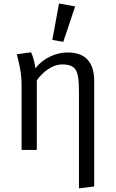

<svg xmlns="http://www.w3.org/2000/svg" viewBox="-20 -848 655 1086"><path d="M361 -551.3Q440 -551.3 476.4 -509.2Q512.8 -467.2 512.8 -392.3V206.7L426.7 217.4V-328.7Q426.7 -384.1 420.8 -417.9Q414.9 -451.8 394.9 -467.7Q374.9 -483.6 332.8 -483.6Q302.6 -483.6 274.9 -469.7Q247.2 -455.9 224.9 -435.4Q202.6 -414.9 188.2 -393.3V0H102.1V-363.1Q102.1 -417.4 93.1 -462.6Q84.1 -507.7 74.9 -541L155.4 -552.3Q163.1 -538.5 170.8 -509.7Q178.5 -481 180 -461.5Q214.9 -505.6 264.1 -528.5Q313.3 -551.3 361 -551.3ZM313.8 -828.2 405.1 -811.8 337.9 -611.3 275.9 -622.1Z"/></svg>

Font: FiraCode Nerd Font
Style: Regular
Weight: 400
Designer: Carrois Corporate, Edenspiekermann AG, Nikita Prokopov
Foundry: Carrois Corporate, Edenspiekermann AG, Nikita Prokopov
Version: Version 6.002;Nerd Fonts 2.2.2